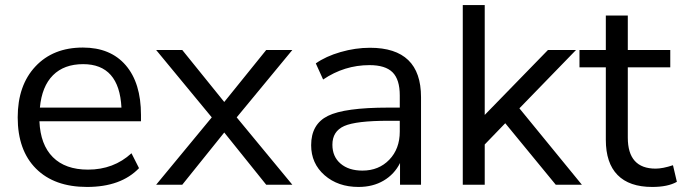

<svg xmlns="http://www.w3.org/2000/svg" viewBox="-20 -739 2728 768"><path d="M328.1 8.8Q197.3 8.8 124 -64.5Q50.8 -137.7 50.8 -269.5Q50.8 -397.5 121.6 -473.1Q192.4 -548.8 311.5 -548.8Q421.9 -548.8 482.9 -478Q543.9 -407.2 543.9 -279.3V-253.9H137.7Q141.6 -160.2 191.4 -110.4Q241.2 -60.5 332 -60.5Q434.6 -60.5 505.9 -126L536.1 -66.4Q463.9 8.8 328.1 8.8ZM139.6 -308.6H465.8Q457 -482.4 312.5 -482.4Q236.3 -482.4 191.9 -438Q147.5 -393.6 139.6 -308.6Z M1149.4 0H1044.9L877 -209L709 0H604.5L827.1 -269.5L604.5 -539.1H709L877 -331.1L1044.9 -539.1H1149.4L926.8 -269.5Z M1414.1 8.8Q1332 8.8 1278.3 -38.1Q1224.6 -85 1224.6 -158.2Q1224.6 -242.2 1291.5 -275.4Q1358.4 -308.6 1533.2 -308.6H1579.1V-357.4Q1579.1 -420.9 1550.3 -449.7Q1521.5 -478.5 1458 -478.5Q1357.4 -478.5 1272.5 -420.9L1243.2 -485.4Q1283.2 -513.7 1342.3 -530.8Q1401.4 -547.9 1460 -547.9Q1664.1 -547.9 1664.1 -350.6V0H1580.1V-86.9Q1557.6 -42 1514.6 -16.6Q1471.7 8.8 1414.1 8.8ZM1309.6 -160.2Q1309.6 -112.3 1342.3 -84.5Q1375 -56.6 1429.7 -56.6Q1495.1 -56.6 1537.1 -100.1Q1579.1 -143.6 1579.1 -212.9V-255.9H1534.2Q1404.3 -255.9 1356.9 -234.9Q1309.6 -213.9 1309.6 -160.2Z M1831.1 0V-718.8H1918.9V-279.3L2171.9 -539.1H2284.2L2057.6 -305.7L2307.6 0H2203.1L2001 -246.1L1918.9 -161.1V0Z M2588.9 8.8Q2497.1 8.8 2450.2 -39.1Q2403.3 -86.9 2403.3 -179.7V-469.7H2297.9V-539.1H2403.3V-676.8H2491.2V-539.1H2661.1V-469.7H2491.2V-188.5Q2491.2 -64.5 2602.5 -64.5Q2630.9 -64.5 2671.9 -78.1L2687.5 -11.7Q2651.4 8.8 2588.9 8.8Z"/></svg>

Font: Min Sans
Style: Regular
Weight: 400
Designer: Jinseong-Kim, NotoSansCJK, Nunito
Foundry: Jinseong-Kim
Version: Version 1.400;Glyphs 3.1.2 (3151)